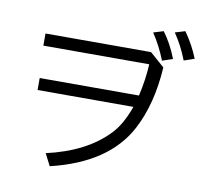

<svg xmlns="http://www.w3.org/2000/svg" viewBox="-95 -977 1189 1118"><g transform="rotate(10 499.5 -418.0)"><path d="M111.8 -719.2H735.8L821.8 -643.6Q808.1 -424.3 726.1 -269.5Q605 -42 270 37.6L233.9 -33.2Q469.2 -86.4 596.2 -221.2Q651.9 -279.3 689.9 -387.2H123.5V-458H710.4Q732.9 -554.2 737.8 -647.5H111.8ZM807.1 -681.2Q774.9 -763.7 728 -834L787.6 -852.1Q836.4 -786.1 868.7 -702.1ZM931.2 -704.1Q898.9 -788.1 852.1 -856L911.6 -874Q963.4 -800.3 992.7 -725.1Z"/></g></svg>

Font: UDEV Gothic 35
Style: Regular
Weight: 400
Version: v2.1.0; ttfautohint (v1.8.4.7-5d5b-dirty) -l 6 -r 45 -G 200 